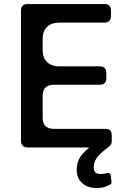

<svg xmlns="http://www.w3.org/2000/svg" viewBox="-20 -747 643 969"><path d="M523.4 -2Q498 16.6 476.6 39.1Q453.1 65.4 453.1 97.7Q453.1 113.3 460.4 122.1Q467.8 130.9 488.3 130.9Q505.9 130.9 517.6 127Q525.4 124 532.2 128.4Q539.1 132.8 540 140.6Q540 141.6 540 145.5Q540 149.4 541 156.2Q542 163.1 543 169.9Q543.9 180.7 534.2 185.5Q524.4 190.4 511.7 195.3Q493.2 202.1 468.8 202.1Q423.8 202.1 396.5 178.7Q367.2 154.3 367.2 108.4Q367.2 82 378.9 55.7Q392.6 29.3 421.9 4.9Q425.8 1 430.7 -2.9H119.1Q103.5 -2.9 94.7 -11.7Q85.9 -20.5 85.9 -36.1V-693.4Q85.9 -710 94.7 -718.8Q103.5 -726.6 119.1 -726.6H506.8Q523.4 -726.6 531.2 -718.8Q540 -710 540 -693.4V-666Q540 -649.4 531.2 -641.6Q523.4 -632.8 506.8 -632.8H277.3Q240.2 -632.8 217.8 -611.3Q195.3 -589.8 195.3 -550.8V-494.1Q195.3 -454.1 217.8 -433.6Q240.2 -412.1 277.3 -412.1H379.9H483.4Q499 -412.1 507.8 -404.3Q516.6 -395.5 516.6 -378.9V-352.5Q516.6 -335.9 507.8 -327.1Q499 -319.3 483.4 -319.3H251Q223.6 -319.3 209 -304.7Q195.3 -291 195.3 -263.7V-152.3Q195.3 -125 209 -111.3Q223.6 -96.7 251 -96.7H510.7Q527.3 -96.7 536.1 -88.9Q543.9 -80.1 543.9 -63.5V-36.1Q543.9 -21.5 536.1 -12.7Q536.1 -11.7 536.1 -11.7Q535.2 -10.7 533.2 -9.8Q528.3 -5.9 523.4 -2Z"/></svg>

Font: DeepSea
Style: Medium
Weight: 500
Designer: Stem
Version: Version 3.019;git-0a5106e0b